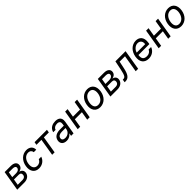

<svg xmlns="http://www.w3.org/2000/svg" viewBox="694 -2723 4906 4906"><g transform="rotate(-45 3146.5 -270.5)"><path d="M29.8 0H288C400.9 0 478.3 -61.8 492.5 -146.7C506.7 -230.5 450.6 -278.4 389.2 -286.6C453.1 -299.7 503.2 -334.2 514.6 -400.2C528.8 -487.6 462.7 -545.5 344.8 -545.5H120.7ZM127.8 -79.9 155.5 -243.3H328.8C384.6 -243.3 413.7 -210.2 404.1 -154.8C397 -109 358.3 -79.9 301.1 -79.9ZM167.3 -317.1 192.1 -465.6H331.3C396.3 -465.6 432.5 -437.9 424 -393.5C417.3 -346.2 371.4 -317.1 306.8 -317.1Z M814.6 11.4C937.1 11.4 1029.1 -63.6 1060.4 -162.6H971.9C946.4 -103 892 -67.8 828.1 -67.8C730.8 -67.8 680.8 -148.1 702.1 -272.7C721.6 -394.5 799 -473.7 895.2 -473.7C967 -473.7 1003.6 -429 1007.5 -378.9H1096.2C1099.8 -483.3 1024.1 -552.6 907 -552.6C757.5 -552.6 639.2 -436.1 612.6 -269.9C585.2 -106.5 659.8 11.4 814.6 11.4Z M1188.6 -463.8H1368.6L1292.3 0H1381L1457.4 -463.8H1636L1649.5 -545.5H1202.1Z M1809.3 12.4C1903.4 12.4 1961.6 -37.3 1985.1 -73.9H1989.3L1976.6 0H2065.3L2125.4 -360.1C2153.4 -529.8 2027.3 -552.6 1953.5 -552.6C1867.2 -552.6 1753.9 -522.7 1718.4 -388.1H1804.3C1818.9 -441.1 1868.3 -475.5 1945.7 -475.5C2020.2 -475.5 2047.9 -434.7 2037.3 -368.3L2028.8 -315.7H1886C1784.1 -315.7 1671.9 -279.5 1650.6 -154.5C1633.5 -47.9 1705.6 12.4 1809.3 12.4ZM1739.7 -151.3C1749.3 -213.4 1808.9 -241.8 1882.5 -241.8H2017L2008.9 -197.1C1996.1 -128.9 1933.2 -65 1836.6 -65C1771.3 -65 1729.8 -94.5 1739.7 -151.3Z M2396 -545.5H2306.8L2215.9 0H2305L2343.4 -231.5H2598.7L2560 0H2648.8L2739.7 -545.5H2650.9L2612.2 -312.9H2356.9Z M3025.9 11.4C3172.2 11.4 3287.6 -98.4 3315 -264.6C3342.7 -437.5 3260.7 -552.6 3109 -552.6C2962 -552.6 2846.6 -442.8 2820 -275.2C2791.9 -103.7 2873.9 11.4 3025.9 11.4ZM2907 -264.6C2924.4 -375.4 2994.3 -474.1 3106.5 -474.1C3212.7 -474.1 3244.7 -381 3228 -275.6C3209.9 -164.1 3140.3 -67.5 3028.4 -67.5C2921.9 -67.5 2889.6 -159.1 2907 -264.6Z M3397 0H3655.2C3768.1 0 3845.5 -61.8 3859.7 -146.7C3873.9 -230.5 3817.8 -278.4 3756.4 -286.6C3820.3 -299.7 3870.4 -334.2 3881.7 -400.2C3896 -487.6 3829.9 -545.5 3712 -545.5H3487.9ZM3495 -79.9 3522.7 -243.3H3696C3751.8 -243.3 3780.9 -210.2 3771.3 -154.8C3764.2 -109 3725.5 -79.9 3668.3 -79.9ZM3534.4 -317.1 3559.3 -465.6H3698.5C3763.5 -465.6 3799.7 -437.9 3791.2 -393.5C3784.4 -346.2 3738.6 -317.1 3674 -317.1Z M3912.6 0H3942.5C4062.9 0 4115.8 -92.3 4153.1 -271.7L4193.9 -463.8H4388.5L4311.1 0H4399.9L4490.8 -545.5H4122.9L4073.2 -304C4035.9 -124.6 4009.9 -81.7 3945.7 -81.7H3925.8Z M4778.8 11.4C4902 11.4 4995 -62.5 5027 -159.8H4938.6C4913 -101.6 4857.2 -67.1 4792.3 -67.1C4689.6 -67.1 4634.6 -113.3 4654.1 -243.6H5049L5055 -279.5C5087.4 -481.5 4980.8 -552.6 4864 -552.6C4715.6 -552.6 4597.3 -436.4 4570 -268.5C4541.9 -100.5 4620.4 11.4 4778.8 11.4ZM4666.5 -317.8C4682.5 -393.5 4761.7 -474.1 4851.2 -474.1C4940.3 -474.1 4986.2 -407.7 4970.9 -317.8Z M5321.4 -545.5H5232.2L5141.3 0H5230.5L5268.8 -231.5H5524.1L5485.4 0H5574.2L5665.1 -545.5H5576.3L5537.6 -312.9H5282.3Z M5951.3 11.4C6097.7 11.4 6213.1 -98.4 6240.4 -264.6C6268.1 -437.5 6186.1 -552.6 6034.4 -552.6C5887.4 -552.6 5772 -442.8 5745.4 -275.2C5717.3 -103.7 5799.4 11.4 5951.3 11.4ZM5832.4 -264.6C5849.8 -375.4 5919.7 -474.1 6032 -474.1C6138.1 -474.1 6170.1 -381 6153.4 -275.6C6135.3 -164.1 6065.7 -67.5 5953.8 -67.5C5847.3 -67.5 5815 -159.1 5832.4 -264.6Z"/></g></svg>

Font: Margiela Sans Text
Style: Italic
Weight: 400
Italic angle: -9.39999°
Designer: Stefan Endress, Andreas Faust
Version: Version 1.100;FEAKit 1.0